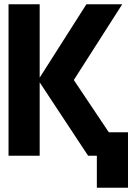

<svg xmlns="http://www.w3.org/2000/svg" viewBox="-20 -730 640 900"><path d="M20 0V-710H166V-366L385 -710H553L326 -355L490 -110H580V150H434V0H393L166 -344V0Z"/></svg>

Font: Geist Mono UltraBlack
Style: Regular
Weight: 900
Monospace: yes
Designer: Basement.studio, Andrés Briganti, Mateo Zaragoza
Foundry: Basement.studio, Vercel, Andrés Briganti, Guido Ferreyra, Mateo Zaragoza
Version: Version 1.400; ttfautohint (v1.8.4.7-5d5b)